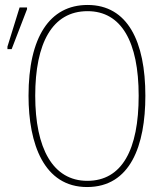

<svg xmlns="http://www.w3.org/2000/svg" viewBox="-20 -744 663 774"><path d="M566 -358C566 -576 495 -724 333 -724C180 -724 95 -594 95 -358C95 -164 157 10 331 10C506 10 566 -158 566 -358ZM10 -546H27L89 -707V-714H59L10 -556ZM122 -358C122 -569 190 -699 333 -699C469 -699 539 -576 539 -358C539 -141 472 -15 332 -15C193 -15 122 -146 122 -358Z"/></svg>

Font: Noto Sans Condensed Thin
Style: Regular
Weight: 100
Width: 3
Designer: Monotype Design Team
Foundry: Monotype Imaging Inc.
Version: Version 2.013